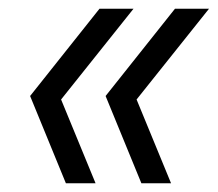

<svg xmlns="http://www.w3.org/2000/svg" viewBox="-20 -490 499 440"><path d="M304 -70H372L293 -262L459 -470H381L222 -270ZM131 -70H199L120 -262L286 -470H208L49 -270Z"/></svg>

Font: Uncut Sans
Style: Italic
Weight: 400
Italic angle: -11°
Designer: Kasper Nordkvist
Foundry: UNCUT.wtf
Version: Version 1.304;Glyphs 3.2 (3246)